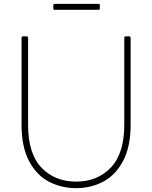

<svg xmlns="http://www.w3.org/2000/svg" viewBox="-20 -950 791 998"><path d="M92 -302V-753Q92 -761 100 -761H117Q126 -761 126 -753V-302Q126 -151 195.5 -78.5Q265 -6 376 -6Q486 -6 556 -79Q626 -152 626 -302V-753Q626 -761 634 -761H651Q659 -761 659 -753V-302Q659 -186 619 -112Q579 -38 515 -5Q451 28 376 28Q300 28 235.5 -5Q171 -38 131.5 -112Q92 -186 92 -302ZM499 -922V-907Q499 -899 491 -899H265Q257 -899 257 -907V-922Q257 -930 265 -930H491Q499 -930 499 -922Z"/></svg>

Font: LINE Seed JP_TTF Thin
Style: Regular
Weight: 250
Designer: LY Corporation & Fontrix & Fontworks
Version: Version 1.008